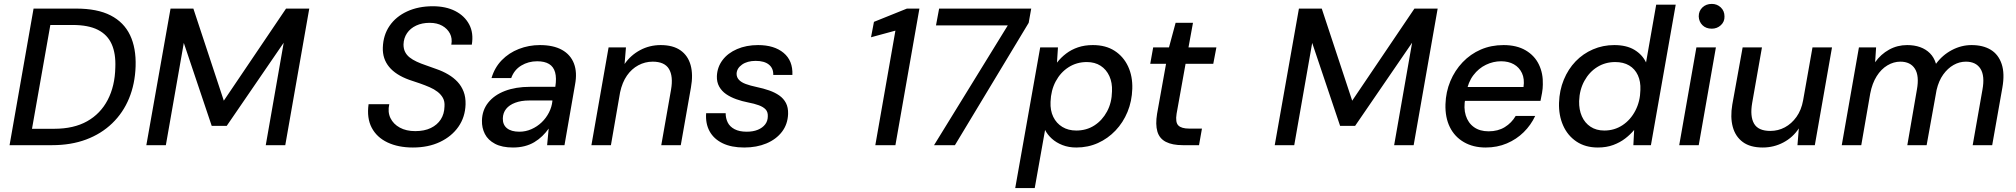

<svg xmlns="http://www.w3.org/2000/svg" viewBox="-20 -744 10334 984"><path d="M29 0 152 -700H370Q479 -700 547 -665Q615 -630 646.5 -564Q678 -498 675 -404Q672 -314 641.5 -240Q611 -166 555 -112Q499 -58 421.5 -29Q344 0 247 0ZM144 -84H258Q358 -84 426.5 -122.5Q495 -161 532 -232Q569 -303 571 -398Q574 -469 552.5 -517.5Q531 -566 482 -591Q433 -616 352 -616H238Z M730 0 854 -700H971L1127 -228L1446 -700H1565L1442 0H1342L1434 -525L1142 -99H1065L922 -524L830 0Z M2096 12Q2021 12 1966 -14Q1911 -40 1885 -89.5Q1859 -139 1869 -210H1975Q1966 -170 1981 -139Q1996 -108 2029 -90Q2062 -72 2108 -72Q2155 -72 2188 -88Q2221 -104 2239 -132Q2257 -160 2258 -198Q2260 -224 2250 -242Q2240 -260 2222.5 -273.5Q2205 -287 2182 -297Q2159 -307 2132 -316.5Q2105 -326 2077 -335Q2008 -360 1974 -401.5Q1940 -443 1942 -500Q1944 -564 1976.5 -611.5Q2009 -659 2066.5 -685.5Q2124 -712 2198 -712Q2265 -712 2313 -687.5Q2361 -663 2384.5 -619Q2408 -575 2398 -515H2293Q2299 -547 2286 -572Q2273 -597 2246.5 -612Q2220 -627 2182 -627Q2143 -627 2113 -613Q2083 -599 2066 -574Q2049 -549 2048 -516Q2048 -494 2056 -478Q2064 -462 2079 -450Q2094 -438 2115.5 -428Q2137 -418 2162.5 -409.5Q2188 -401 2217 -390Q2249 -379 2277 -362.5Q2305 -346 2325 -324.5Q2345 -303 2356 -274.5Q2367 -246 2366 -209Q2364 -144 2329.5 -94.5Q2295 -45 2235 -16.5Q2175 12 2096 12Z M2609 12Q2553 12 2517 -7Q2481 -26 2465 -57.5Q2449 -89 2450 -126Q2451 -179 2482 -218Q2513 -257 2568 -278Q2623 -299 2696 -299H2826Q2833 -344 2825 -373Q2817 -402 2794 -416Q2771 -430 2733 -430Q2688 -430 2651.5 -408Q2615 -386 2600 -344H2499Q2515 -398 2551.5 -435.5Q2588 -473 2639 -493Q2690 -513 2747 -513Q2816 -513 2860 -488.5Q2904 -464 2921.5 -418.5Q2939 -373 2927 -310L2873 0H2784L2792 -85Q2778 -65 2759.5 -47Q2741 -29 2718.5 -15.5Q2696 -2 2668.5 5Q2641 12 2609 12ZM2642 -69Q2674 -69 2703.5 -82Q2733 -95 2756 -117Q2779 -139 2793.5 -167.5Q2808 -196 2811 -226V-229H2692Q2651 -229 2620.5 -217.5Q2590 -206 2574 -186Q2558 -166 2557 -138Q2556 -105 2578 -87Q2600 -69 2642 -69Z M3011 0 3099 -501H3188L3181 -416Q3212 -461 3260.5 -487Q3309 -513 3366 -513Q3429 -513 3467.5 -486Q3506 -459 3519.5 -410Q3533 -361 3521 -295L3469 0H3369L3419 -284Q3431 -353 3408.5 -390.5Q3386 -428 3325 -428Q3286 -428 3251.5 -409.5Q3217 -391 3193 -356.5Q3169 -322 3158 -271L3111 0Z M3794 12Q3728 12 3683 -10Q3638 -32 3616.5 -71.5Q3595 -111 3599 -164H3699Q3699 -138 3709.5 -116.5Q3720 -95 3744.5 -82Q3769 -69 3807 -69Q3840 -69 3864 -79Q3888 -89 3901.5 -106.5Q3915 -124 3915 -148Q3916 -170 3904 -183Q3892 -196 3869 -204.5Q3846 -213 3814 -219Q3783 -225 3753.5 -235.5Q3724 -246 3701.5 -261.5Q3679 -277 3666 -300Q3653 -323 3654 -354Q3656 -400 3683 -436Q3710 -472 3757.5 -492.5Q3805 -513 3865 -513Q3948 -513 3996 -473Q4044 -433 4041 -360H3943Q3944 -394 3920.5 -413Q3897 -432 3853 -432Q3810 -432 3783 -413Q3756 -394 3755 -366Q3755 -348 3767 -335Q3779 -322 3802 -313.5Q3825 -305 3858 -298Q3892 -291 3922 -280.5Q3952 -270 3974 -254.5Q3996 -239 4008 -216Q4020 -193 4019 -160Q4017 -107 3987.5 -68.5Q3958 -30 3908 -9Q3858 12 3794 12Z M4466 0 4569 -587 4444 -553 4459 -632 4628 -700H4692L4569 0Z M4767 0 5145 -614H4777L4793 -700H5265L5252 -627L4874 0Z M5183 220 5311 -501H5402L5397 -423Q5417 -449 5444 -469.5Q5471 -490 5505 -501.5Q5539 -513 5581 -513Q5647 -513 5692.5 -483.5Q5738 -454 5761.5 -403.5Q5785 -353 5783 -289Q5781 -225 5758.5 -170.5Q5736 -116 5697 -75Q5658 -34 5607 -11Q5556 12 5496 12Q5457 12 5425 -0.5Q5393 -13 5370.5 -33.5Q5348 -54 5336 -78L5283 220ZM5496 -75Q5548 -75 5588.5 -101Q5629 -127 5653.5 -172.5Q5678 -218 5679 -276Q5681 -320 5665.5 -354Q5650 -388 5620.5 -407Q5591 -426 5550 -426Q5498 -426 5456.5 -399.5Q5415 -373 5390.5 -327Q5366 -281 5364 -222Q5362 -178 5378 -145Q5394 -112 5424.5 -93.5Q5455 -75 5496 -75Z M6042 0Q5988 0 5955 -17Q5922 -34 5911.5 -70Q5901 -106 5910 -161L5956 -417H5875L5890 -501H5971L6005 -627H6094L6071 -501H6214L6198 -417H6056L6010 -161Q6003 -117 6019 -101Q6035 -85 6074 -85H6140L6125 0Z M6513 0 6637 -700H6754L6910 -228L7229 -700H7348L7225 0H7125L7217 -525L6925 -99H6848L6705 -524L6613 0Z M7594 12Q7530 12 7482.5 -15.5Q7435 -43 7410.5 -92.5Q7386 -142 7388 -210Q7390 -273 7413 -328Q7436 -383 7476 -425Q7516 -467 7569 -490Q7622 -513 7686 -513Q7753 -513 7799 -486Q7845 -459 7867 -413Q7889 -367 7887 -311Q7887 -291 7883 -268Q7879 -245 7875 -227H7463L7475 -298H7788Q7794 -340 7780 -369.5Q7766 -399 7738.5 -414.5Q7711 -430 7673 -430Q7633 -430 7595.5 -412Q7558 -394 7531 -358.5Q7504 -323 7495 -270L7490 -241Q7480 -191 7492 -152.5Q7504 -114 7534 -92.5Q7564 -71 7609 -71Q7657 -71 7692 -92.5Q7727 -114 7748 -150H7848Q7826 -103 7789 -66.5Q7752 -30 7702.5 -9Q7653 12 7594 12Z M8169 12Q8105 12 8059.5 -18.5Q8014 -49 7991 -101Q7968 -153 7970 -217Q7972 -281 7994.5 -335.5Q8017 -390 8055 -429.5Q8093 -469 8144 -491Q8195 -513 8253 -513Q8316 -513 8356.5 -488.5Q8397 -464 8416 -424L8468 -720H8568L8441 0H8351L8355 -78Q8336 -55 8309.5 -34.5Q8283 -14 8248 -1Q8213 12 8169 12ZM8202 -75Q8254 -75 8295.5 -102.5Q8337 -130 8361.5 -177.5Q8386 -225 8387 -283Q8389 -326 8374 -358.5Q8359 -391 8329.5 -408.5Q8300 -426 8258 -426Q8207 -426 8166 -400.5Q8125 -375 8100 -329.5Q8075 -284 8073 -226Q8072 -182 8087 -148Q8102 -114 8131.5 -94.5Q8161 -75 8202 -75Z M8586 0 8674 -501H8774L8686 0ZM8753 -597Q8723 -597 8705 -615Q8687 -633 8686 -660Q8686 -688 8705 -706Q8724 -724 8753 -724Q8780 -724 8799 -706Q8818 -688 8818 -660Q8819 -633 8799.5 -615Q8780 -597 8753 -597Z M9014 12Q8950 12 8912 -16Q8874 -44 8860.5 -93.5Q8847 -143 8858 -208L8911 -501H9010L8960 -217Q8948 -148 8969.5 -110.5Q8991 -73 9053 -73Q9093 -73 9127.5 -91.5Q9162 -110 9187 -145Q9212 -180 9221 -230L9269 -501H9369L9281 0H9192L9199 -86Q9169 -40 9120 -14Q9071 12 9014 12Z M9419 0 9507 -501H9595L9590 -425Q9619 -466 9661.5 -489.5Q9704 -513 9754 -513Q9791 -513 9820.5 -502.5Q9850 -492 9871 -471Q9892 -450 9902 -417Q9935 -462 9983.5 -487.5Q10032 -513 10084 -513Q10143 -513 10182.5 -489Q10222 -465 10238.5 -416Q10255 -367 10242 -294L10190 0H10090L10140 -284Q10153 -355 10130 -391.5Q10107 -428 10055 -428Q10022 -428 9992 -411Q9962 -394 9939 -362Q9916 -330 9905 -283L9854 0H9755L9804 -284Q9817 -355 9794 -391.5Q9771 -428 9719 -428Q9685 -428 9653 -409Q9621 -390 9598 -353.5Q9575 -317 9565 -265L9519 0Z"/></svg>

Font: DM Sans 17pt Medium
Style: Italic
Weight: 500
Italic angle: -10°
Version: Version 4.004;gftools[0.9.30]